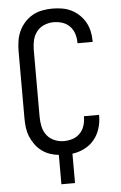

<svg xmlns="http://www.w3.org/2000/svg" viewBox="-60 -785 620 983"><g transform="rotate(-5 250.0 -293.0)"><path d="M215 157V6Q192 4 169 -4Q146 -12 127 -26.5Q108 -41 94 -60.5Q80 -80 71 -102Q62 -124 59 -147.5Q56 -171 56 -195V-540Q56 -566 60 -592.5Q64 -619 75 -643Q86 -667 104 -687Q122 -707 145 -720Q168 -733 194.5 -738Q221 -743 247 -743Q272 -743 296.5 -739Q321 -735 343.5 -724Q366 -713 384.5 -695.5Q403 -678 415 -656.5Q427 -635 432.5 -610.5Q438 -586 438 -561V-555H360V-559Q360 -582 353 -604Q346 -626 330 -642.5Q314 -659 292 -666Q270 -673 247 -673Q222 -673 198.5 -663Q175 -653 160 -633.5Q145 -614 139.5 -589.5Q134 -565 134 -540V-195Q134 -170 139.5 -145.5Q145 -121 160 -101.5Q175 -82 198.5 -72Q222 -62 247 -62Q270 -62 292 -69Q314 -76 330 -92.5Q346 -109 353 -131Q360 -153 360 -176V-180H438V-174Q438 -141 428 -109.5Q418 -78 397.5 -53Q377 -28 347 -13Q317 2 285 6V157Z"/></g></svg>

Font: HulyMono
Style: Regular
Weight: 400
Monospace: yes
Designer: Belleve Invis
Foundry: Belleve Invis
Version: Version 33.2.5; ttfautohint (v1.8.4)